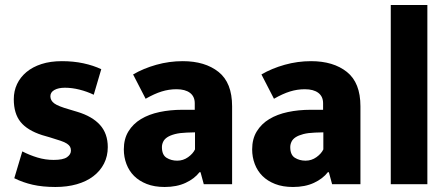

<svg xmlns="http://www.w3.org/2000/svg" viewBox="-20 -735 1787 766"><path d="M354 -357Q327 -370 297 -377.5Q267 -385 239 -385Q213 -385 197 -376Q181 -367 181 -351Q181 -334 196.5 -322.5Q212 -311 258 -298L288 -289Q348 -271 379 -236.5Q410 -202 410 -148Q410 -112 395 -82.5Q380 -53 352.5 -32Q325 -11 286.5 0Q248 11 201 11Q150 11 110.5 2Q71 -7 37 -24L69 -131Q98 -116 129.5 -106.5Q161 -97 194 -97Q232 -97 247.5 -108Q263 -119 263 -134Q263 -143 259.5 -149.5Q256 -156 247 -162Q238 -168 221.5 -173.5Q205 -179 179 -187L148 -196Q89 -215 62 -248.5Q35 -282 35 -339Q35 -372 48 -399.5Q61 -427 85.5 -447.5Q110 -468 145.5 -479.5Q181 -491 227 -491Q273 -491 312.5 -482.5Q352 -474 384 -459Z M511 -438Q552 -462 603.5 -476.5Q655 -491 709 -491Q798 -491 852 -448Q906 -405 906 -311V0H793L780 -48H776Q756 -22 720.5 -5.5Q685 11 637 11Q596 11 565.5 -1Q535 -13 515 -33Q495 -53 484.5 -80.5Q474 -108 474 -139Q474 -181 492.5 -211Q511 -241 542.5 -260Q574 -279 616.5 -288Q659 -297 707 -297H757V-323Q757 -350 738 -364.5Q719 -379 684 -379Q654 -379 625 -370Q596 -361 561 -341ZM758 -207 725 -206Q697 -205 678 -200Q659 -195 647.5 -187.5Q636 -180 631 -169.5Q626 -159 626 -148Q626 -117 644.5 -105.5Q663 -94 687 -94Q711 -94 730.5 -108Q750 -122 758 -139Z M1023 -438Q1064 -462 1115.5 -476.5Q1167 -491 1221 -491Q1310 -491 1364 -448Q1418 -405 1418 -311V0H1305L1292 -48H1288Q1268 -22 1232.5 -5.5Q1197 11 1149 11Q1108 11 1077.5 -1Q1047 -13 1027 -33Q1007 -53 996.5 -80.5Q986 -108 986 -139Q986 -181 1004.5 -211Q1023 -241 1054.5 -260Q1086 -279 1128.5 -288Q1171 -297 1219 -297H1269V-323Q1269 -350 1250 -364.5Q1231 -379 1196 -379Q1166 -379 1137 -370Q1108 -361 1073 -341ZM1270 -207 1237 -206Q1209 -205 1190 -200Q1171 -195 1159.5 -187.5Q1148 -180 1143 -169.5Q1138 -159 1138 -148Q1138 -117 1156.5 -105.5Q1175 -94 1199 -94Q1223 -94 1242.5 -108Q1262 -122 1270 -139Z M1539 0V-715H1685V0Z"/></svg>

Font: Ek Mukta ExtraBold
Style: Regular
Weight: 800
Designer: Girish Dalvi and Yashodeep Gholap
Foundry: Ek Type
Version: Version 2.538;PS 1.002;hotconv 16.6.51;makeotf.lib2.5.65220;